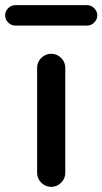

<svg xmlns="http://www.w3.org/2000/svg" viewBox="-40 -730 400 750"><path d="M105 -465Q105 -488 121.5 -504Q138 -520 160 -520Q182 -520 198.5 -504Q215 -488 215 -465V-55Q215 -32 198.5 -16Q182 0 160 0Q138 0 121.5 -16Q105 -32 105 -55ZM20 -630Q4 -630 -8 -642Q-20 -654 -20 -670Q-20 -686 -8 -698Q4 -710 20 -710H300Q316 -710 328 -698Q340 -686 340 -670Q340 -654 328 -642Q316 -630 300 -630Z"/></svg>

Font: Rounded Mplus 1c Medium
Style: Regular
Weight: 500
Version: Version 1.059.20150529